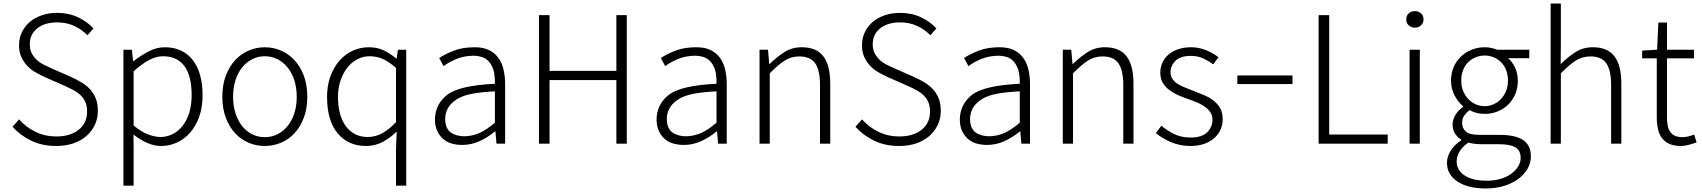

<svg xmlns="http://www.w3.org/2000/svg" viewBox="-20 -815 9656 1089"><path d="M299 13Q219 13 157 -17Q95 -47 51 -96L88 -138Q128 -93 182 -67Q236 -41 299 -41Q380 -41 427 -79.5Q474 -118 474 -181Q474 -214 464 -236.5Q454 -259 436.5 -275.5Q419 -292 395.5 -304.5Q372 -317 345 -329L236 -377Q212 -388 185.5 -402.5Q159 -417 137.5 -438.5Q116 -460 102 -489.5Q88 -519 88 -559Q88 -599 104.5 -633Q121 -667 149.5 -691Q178 -715 217.5 -728.5Q257 -742 304 -742Q370 -742 422.5 -717Q475 -692 510 -654L476 -615Q444 -648 401 -668Q358 -688 304 -688Q234 -688 191.5 -654.5Q149 -621 149 -564Q149 -533 161 -511Q173 -489 191 -473Q209 -457 231 -446.5Q253 -436 273 -427L382 -379Q413 -365 441 -348.5Q469 -332 490 -309.5Q511 -287 523 -257Q535 -227 535 -185Q535 -143 518 -107Q501 -71 470.5 -44Q440 -17 396.5 -2Q353 13 299 13Z M680 -533H728L735 -468H737Q776 -498 821 -522.5Q866 -547 915 -547Q968 -547 1008 -527.5Q1048 -508 1075 -472.5Q1102 -437 1115.5 -386.5Q1129 -336 1129 -275Q1129 -207 1110 -153.5Q1091 -100 1058.5 -63Q1026 -26 983.5 -6.5Q941 13 894 13Q856 13 817 -3.5Q778 -20 737 -52L738 46V238H680ZM889 -38Q928 -38 960.5 -55Q993 -72 1017 -103Q1041 -134 1054 -177.5Q1067 -221 1067 -275Q1067 -323 1058.5 -363.5Q1050 -404 1030.5 -433.5Q1011 -463 980 -479.5Q949 -496 904 -496Q866 -496 825.5 -474.5Q785 -453 738 -411V-103Q781 -67 820.5 -52.5Q860 -38 889 -38Z M1482 13Q1434 13 1390 -5.5Q1346 -24 1313 -60Q1280 -96 1260.5 -148Q1241 -200 1241 -266Q1241 -333 1260.5 -385Q1280 -437 1313 -473Q1346 -509 1390 -528Q1434 -547 1482 -547Q1530 -547 1574 -528Q1618 -509 1651 -473Q1684 -437 1703.5 -385Q1723 -333 1723 -266Q1723 -200 1703.5 -148Q1684 -96 1651 -60Q1618 -24 1574 -5.5Q1530 13 1482 13ZM1482 -37Q1521 -37 1554 -53.5Q1587 -70 1611.5 -100.5Q1636 -131 1649.5 -173Q1663 -215 1663 -266Q1663 -317 1649.5 -359.5Q1636 -402 1611.5 -432Q1587 -462 1554 -479Q1521 -496 1482 -496Q1443 -496 1410 -479Q1377 -462 1353 -432Q1329 -402 1315.5 -359.5Q1302 -317 1302 -266Q1302 -215 1315.5 -173Q1329 -131 1353 -100.5Q1377 -70 1410 -53.5Q1443 -37 1482 -37Z M2226 35 2230 -69Q2195 -34 2151.5 -10.5Q2108 13 2056 13Q1955 13 1895 -59Q1835 -131 1835 -266Q1835 -330 1854 -382Q1873 -434 1905.5 -471Q1938 -508 1981 -527.5Q2024 -547 2071 -547Q2119 -547 2155 -530Q2191 -513 2228 -483H2230L2237 -533H2284V238H2226ZM2066 -38Q2109 -38 2147.5 -59Q2186 -80 2226 -122V-430Q2185 -466 2150 -481Q2115 -496 2077 -496Q2039 -496 2006 -478.5Q1973 -461 1949 -430Q1925 -399 1911 -357Q1897 -315 1897 -266Q1897 -214 1908 -172Q1919 -130 1941 -100Q1963 -70 1994 -54Q2025 -38 2066 -38Z M2602 7Q2570 7 2541.5 -1Q2513 -9 2492 -28Q2471 -47 2459 -74Q2447 -101 2447 -138Q2448 -223 2515.5 -276.5Q2583 -330 2787 -340Q2788 -368 2783.5 -397.5Q2779 -427 2763.5 -451.5Q2748 -476 2725 -487Q2702 -498 2665 -499Q2610 -498 2567.5 -480Q2525 -462 2496 -440L2471 -486Q2486 -496 2507.5 -507Q2529 -518 2555 -528Q2581 -538 2610.5 -542.5Q2640 -547 2673 -547Q2721 -547 2753.5 -531Q2786 -515 2806.5 -487Q2827 -459 2836 -420.5Q2845 -382 2845 -338V0H2796L2790 -70H2788Q2747 -36 2700 -14.5Q2653 7 2602 7ZM2614 -42Q2659 -43 2699 -60.5Q2739 -78 2787 -119V-297Q2708 -293 2654 -282.5Q2600 -272 2566.5 -249Q2533 -226 2519 -198.5Q2505 -171 2505 -140Q2505 -113 2513.5 -93.5Q2522 -74 2537 -63.5Q2552 -53 2572 -47.5Q2592 -42 2614 -42Z M3037 -729H3097V-413H3476V-729H3535V0H3476V-361H3097V0H3037Z M3859 7Q3827 7 3798.5 -1Q3770 -9 3749 -28Q3728 -47 3716 -74Q3704 -101 3704 -138Q3705 -223 3772.5 -276.5Q3840 -330 4044 -340Q4045 -368 4040.5 -397.5Q4036 -427 4020.5 -451.5Q4005 -476 3982 -487Q3959 -498 3922 -499Q3867 -498 3824.5 -480Q3782 -462 3753 -440L3728 -486Q3743 -496 3764.5 -507Q3786 -518 3812 -528Q3838 -538 3867.5 -542.5Q3897 -547 3930 -547Q3978 -547 4010.5 -531Q4043 -515 4063.5 -487Q4084 -459 4093 -420.5Q4102 -382 4102 -338V0H4053L4047 -70H4045Q4004 -36 3957 -14.5Q3910 7 3859 7ZM3871 -42Q3916 -43 3956 -60.5Q3996 -78 4044 -119V-297Q3965 -293 3911 -282.5Q3857 -272 3823.5 -249Q3790 -226 3776 -198.5Q3762 -171 3762 -140Q3762 -113 3770.5 -93.5Q3779 -74 3794 -63.5Q3809 -53 3829 -47.5Q3849 -42 3871 -42Z M4288 -533H4336L4343 -452H4345Q4386 -492 4429 -519.5Q4472 -547 4527 -547Q4611 -547 4650 -495.5Q4689 -444 4689 -341V0H4631V-333Q4631 -417 4603.5 -456Q4576 -495 4514 -495Q4467 -495 4430 -471Q4393 -447 4346 -399V0H4288Z M5080 13Q5000 13 4938 -17Q4876 -47 4832 -96L4869 -138Q4909 -93 4963 -67Q5017 -41 5080 -41Q5161 -41 5208 -79.5Q5255 -118 5255 -181Q5255 -214 5245 -236.5Q5235 -259 5217.5 -275.5Q5200 -292 5176.5 -304.5Q5153 -317 5126 -329L5017 -377Q4993 -388 4966.5 -402.5Q4940 -417 4918.5 -438.5Q4897 -460 4883 -489.5Q4869 -519 4869 -559Q4869 -599 4885.5 -633Q4902 -667 4930.5 -691Q4959 -715 4998.5 -728.5Q5038 -742 5085 -742Q5151 -742 5203.5 -717Q5256 -692 5291 -654L5257 -615Q5225 -648 5182 -668Q5139 -688 5085 -688Q5015 -688 4972.5 -654.5Q4930 -621 4930 -564Q4930 -533 4942 -511Q4954 -489 4972 -473Q4990 -457 5012 -446.5Q5034 -436 5054 -427L5163 -379Q5194 -365 5222 -348.5Q5250 -332 5271 -309.5Q5292 -287 5304 -257Q5316 -227 5316 -185Q5316 -143 5299 -107Q5282 -71 5251.5 -44Q5221 -17 5177.5 -2Q5134 13 5080 13Z M5579 7Q5547 7 5518.5 -1Q5490 -9 5469 -28Q5448 -47 5436 -74Q5424 -101 5424 -138Q5425 -223 5492.5 -276.5Q5560 -330 5764 -340Q5765 -368 5760.5 -397.5Q5756 -427 5740.5 -451.5Q5725 -476 5702 -487Q5679 -498 5642 -499Q5587 -498 5544.5 -480Q5502 -462 5473 -440L5448 -486Q5463 -496 5484.5 -507Q5506 -518 5532 -528Q5558 -538 5587.5 -542.5Q5617 -547 5650 -547Q5698 -547 5730.5 -531Q5763 -515 5783.5 -487Q5804 -459 5813 -420.5Q5822 -382 5822 -338V0H5773L5767 -70H5765Q5724 -36 5677 -14.5Q5630 7 5579 7ZM5591 -42Q5636 -43 5676 -60.5Q5716 -78 5764 -119V-297Q5685 -293 5631 -282.5Q5577 -272 5543.5 -249Q5510 -226 5496 -198.5Q5482 -171 5482 -140Q5482 -113 5490.5 -93.5Q5499 -74 5514 -63.5Q5529 -53 5549 -47.5Q5569 -42 5591 -42Z M6008 -533H6056L6063 -452H6065Q6106 -492 6149 -519.5Q6192 -547 6247 -547Q6331 -547 6370 -495.5Q6409 -444 6409 -341V0H6351V-333Q6351 -417 6323.5 -456Q6296 -495 6234 -495Q6187 -495 6150 -471Q6113 -447 6066 -399V0H6008Z M6732 13Q6673 13 6622.5 -8.5Q6572 -30 6536 -60L6567 -102Q6602 -73 6641 -54Q6680 -35 6735 -35Q6796 -35 6826.5 -64.5Q6857 -94 6857 -136Q6857 -160 6845.5 -177.5Q6834 -195 6815.5 -208.5Q6797 -222 6774 -232Q6751 -242 6728 -250Q6698 -260 6668.5 -272.5Q6639 -285 6615 -302.5Q6591 -320 6576 -344Q6561 -368 6561 -403Q6561 -432 6572.5 -458.5Q6584 -485 6606.5 -504.5Q6629 -524 6661.5 -535.5Q6694 -547 6736 -547Q6780 -547 6820.5 -530.5Q6861 -514 6891 -490L6861 -450Q6834 -470 6803.5 -484Q6773 -498 6734 -498Q6675 -498 6647 -470Q6619 -442 6619 -406Q6619 -384 6629.5 -368Q6640 -352 6657.5 -340.5Q6675 -329 6697.5 -320Q6720 -311 6743 -302Q6774 -290 6804.5 -277.5Q6835 -265 6859.5 -247Q6884 -229 6899.5 -203.5Q6915 -178 6915 -139Q6915 -108 6903 -80.5Q6891 -53 6867.5 -32Q6844 -11 6810 1Q6776 13 6732 13Z M6998 -387H7311V-338H6998Z M7459 -729H7519V-52H7851V0H7459Z M7975 -533H8033V0H7975ZM8005 -658Q7985 -658 7970.5 -671Q7956 -684 7956 -704Q7956 -727 7970.5 -739.5Q7985 -752 8005 -752Q8025 -752 8039.5 -739.5Q8054 -727 8054 -704Q8054 -684 8039.5 -671Q8025 -658 8005 -658Z M8407 254Q8307 254 8247 215Q8187 176 8187 108Q8187 73 8208.5 39.5Q8230 6 8267 -19V-24Q8247 -36 8233 -57Q8219 -78 8219 -110Q8219 -127 8225 -142Q8231 -157 8239.5 -170Q8248 -183 8258.5 -192.5Q8269 -202 8278 -209V-213Q8252 -234 8231 -272Q8210 -310 8210 -358Q8210 -400 8225 -434.5Q8240 -469 8266 -494Q8292 -519 8327 -533Q8362 -547 8401 -547Q8423 -547 8441 -542.5Q8459 -538 8472 -533H8654V-485H8534Q8558 -464 8573.5 -431Q8589 -398 8589 -357Q8589 -316 8574.5 -281.5Q8560 -247 8534.5 -222Q8509 -197 8474.5 -183Q8440 -169 8401 -169Q8379 -169 8356 -174.5Q8333 -180 8315 -191Q8298 -177 8285.5 -160Q8273 -143 8273 -117Q8273 -88 8294 -69Q8315 -50 8373 -50H8485Q8576 -50 8619.5 -20.5Q8663 9 8663 73Q8663 108 8645 140.5Q8627 173 8593.5 198.5Q8560 224 8512.5 239Q8465 254 8407 254ZM8401 -213Q8427 -213 8451 -223.5Q8475 -234 8493 -253Q8511 -272 8522 -298.5Q8533 -325 8533 -358Q8533 -391 8522.5 -417.5Q8512 -444 8494 -462Q8476 -480 8452 -490Q8428 -500 8401 -500Q8374 -500 8349.5 -490Q8325 -480 8307 -462Q8289 -444 8278.5 -417.5Q8268 -391 8268 -358Q8268 -325 8279 -298.5Q8290 -272 8308 -253Q8326 -234 8350 -223.5Q8374 -213 8401 -213ZM8414 210Q8457 210 8492.5 199Q8528 188 8553 169.5Q8578 151 8591.5 128Q8605 105 8605 81Q8605 38 8574.5 20.5Q8544 3 8484 3H8375Q8366 3 8347 1Q8328 -1 8308 -6Q8273 18 8257.5 46Q8242 74 8242 101Q8242 150 8287 180Q8332 210 8414 210Z M8775 -795H8833V-567L8832 -451Q8873 -492 8916 -519.5Q8959 -547 9014 -547Q9098 -547 9137 -495.5Q9176 -444 9176 -341V0H9118V-333Q9118 -417 9090.5 -456Q9063 -495 9001 -495Q8954 -495 8917 -471Q8880 -447 8833 -399V0H8775Z M9514 13Q9475 13 9448.5 1Q9422 -11 9406 -32.5Q9390 -54 9383.5 -84.5Q9377 -115 9377 -152V-484H9294V-528L9379 -533L9386 -687H9435V-533H9588V-484H9435V-148Q9435 -123 9439 -102.5Q9443 -82 9453 -67.5Q9463 -53 9480 -45Q9497 -37 9524 -37Q9539 -37 9557 -41.5Q9575 -46 9589 -52L9603 -7Q9580 1 9556 7Q9532 13 9514 13Z"/></svg>

Font: SpoqaHanSans-Light
Style: Regular
Weight: 300
Designer: [Spoqa Han Sans] Dong-huui Kim \uAE40 \uB3D9 \uD718  Younghwa Kang \uAC15 \uC601 \uD654  [Noto Sans] Ryoko NISHIZUKA \u8
Foundry: Spoqa (http://www.spoqa-han-sans.com)
Version: Version 2.000